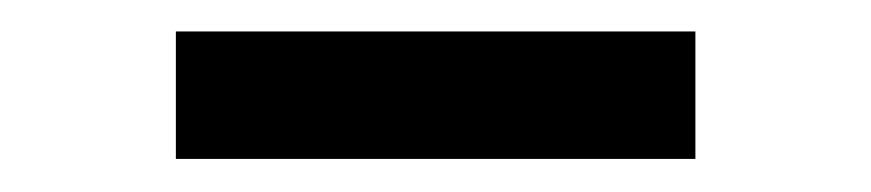

<svg xmlns="http://www.w3.org/2000/svg" viewBox="-20 -694 540 119"><path d="M89 -595.5V-674.5H411V-595.5Z"/></svg>

Font: Newsreader 9pt
Style: Bold
Weight: 700
Designer: Hugues Gentile
Foundry: Production Type
Version: Version 1.003